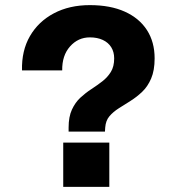

<svg xmlns="http://www.w3.org/2000/svg" viewBox="-20 -730 690 750"><path d="M248 -216V-232Q248 -274 261 -302Q274 -330 294 -348.5Q314 -367 337 -382Q360 -397 380 -412.5Q400 -428 413 -449Q426 -470 426 -502Q426 -527 414.5 -545.5Q403 -564 381.5 -574Q360 -584 331 -584Q285 -584 253.5 -548.5Q222 -513 223 -455H66Q64 -532 97 -589Q130 -646 190.5 -678Q251 -710 331 -710Q411 -710 467.5 -684.5Q524 -659 554 -612.5Q584 -566 584 -502Q584 -455 570.5 -423.5Q557 -392 535.5 -371.5Q514 -351 490 -336Q466 -321 444 -307Q422 -293 407.5 -276Q393 -259 391 -232L390 -216ZM227 0V-173H407V0Z"/></svg>

Font: Azeret Mono Thin
Style: Bold
Weight: 700
Version: Version 1.002